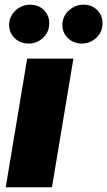

<svg xmlns="http://www.w3.org/2000/svg" viewBox="-20 -794 455 814"><path d="M4.3 0 95.2 -545.5H291.2L200.3 0ZM102.3 -609.4Q61.8 -609.4 37.6 -637.1Q13.5 -664.8 19.9 -703.1Q25.2 -733 50.6 -753.6Q76 -774.1 108 -774.1Q147.4 -774.1 170.6 -746.4Q193.9 -718.8 187.5 -680.4Q183.2 -650.6 158.2 -630Q133.2 -609.4 102.3 -609.4ZM328.1 -609.4Q287.6 -609.4 263.5 -637.1Q239.3 -664.8 245.7 -703.1Q251.1 -733 276.5 -753.6Q301.8 -774.1 333.8 -774.1Q373.2 -774.1 396.5 -746.4Q419.7 -718.8 413.4 -680.4Q409.1 -650.6 384.1 -630Q359 -609.4 328.1 -609.4Z"/></svg>

Font: Inter UI Black
Style: Italic
Weight: 900
Italic angle: -9.39999°
Designer: Rasmus Andersson
Foundry: rsms
Version: 3.2;8d6f07862